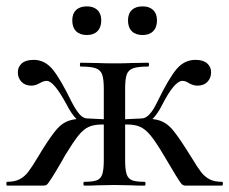

<svg xmlns="http://www.w3.org/2000/svg" viewBox="-22 -583 720 603"><path d="M243 -12Q270 -12 282.5 -17Q295 -22 299.5 -36.5Q304 -51 304 -81V-304Q304 -334 299 -348.5Q294 -363 279 -368.5Q264 -374 231 -374Q229 -374 229 -380Q229 -386 231 -386L287 -385Q304 -384 338 -384Q371 -384 388 -385L443 -386Q446 -386 446 -380Q446 -374 443 -374Q411 -374 396 -368.5Q381 -363 376 -349Q371 -335 371 -304V-81Q371 -51 375.5 -36.5Q380 -22 392.5 -17Q405 -12 432 -12Q435 -12 435 -6Q435 0 432 0Q405 0 390 -1L338 -2L284 -1Q269 0 243 0Q240 0 240 -6Q240 -12 243 -12ZM0 -12Q24 -12 39.5 -20Q55 -28 66.5 -43Q78 -58 96 -88L113 -116Q141 -160 157.5 -178.5Q174 -197 194.5 -204Q215 -211 253 -211L294 -209Q326 -207 341 -207L340 -189Q316 -192 299 -192Q273 -192 256.5 -184.5Q240 -177 224 -157Q208 -137 183 -96L170 -73Q152 -42 140.5 -24Q129 -6 125 -3Q121 0 113 0H0Q-2 0 -2 -6Q-2 -12 0 -12ZM187 -255Q147 -329 125 -329Q115 -329 103 -322Q89 -314 77 -314Q57 -314 45.5 -326Q34 -338 34 -356Q34 -373 46.5 -384Q59 -395 84 -395Q118 -395 142.5 -366Q167 -337 204 -261Q216 -238 227.5 -224.5Q239 -211 253 -211V-193Q235 -193 219 -208.5Q203 -224 187 -255ZM492 -96Q467 -138 451 -157.5Q435 -177 418.5 -184.5Q402 -192 377 -192Q359 -192 335 -189L334 -207Q351 -207 381 -209L423 -211Q461 -211 481 -204Q501 -197 517.5 -178.5Q534 -160 562 -116L581 -86Q599 -56 610 -42Q621 -28 636 -20Q651 -12 675 -12Q678 -12 678 -6Q678 0 675 0H562Q554 0 549.5 -4Q545 -8 530.5 -31.5Q516 -55 492 -96ZM471 -261Q508 -337 532.5 -366Q557 -395 592 -395Q616 -395 628.5 -384Q641 -373 641 -356Q641 -338 629.5 -326Q618 -314 598 -314Q585 -314 571 -322Q561 -329 551 -329Q526 -329 488 -255Q457 -193 423 -193V-211Q447 -211 471 -261ZM205 -519Q205 -540 217 -551.5Q229 -563 251 -563Q272 -563 284 -551.5Q296 -540 296 -519Q296 -497 284 -485Q272 -473 251 -473Q229 -473 217 -485Q205 -497 205 -519ZM380 -519Q380 -540 392 -551.5Q404 -563 426 -563Q447 -563 459 -551.5Q471 -540 471 -519Q471 -497 459 -485Q447 -473 426 -473Q404 -473 392 -485Q380 -497 380 -519Z"/></svg>

Font: Cormorant Garamond Medium
Style: Regular
Weight: 500
Designer: Christian Thalmann (Catharsis Fonts)
Foundry: Catharsis Fonts
Version: Version 4.000